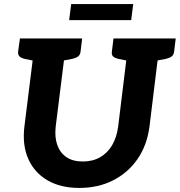

<svg xmlns="http://www.w3.org/2000/svg" viewBox="-20 -916 884 944"><path d="M370 8Q277 8 212.5 -30Q148 -68 118.5 -136Q89 -204 100 -294L154 -727H308L254 -295Q248 -242 261.5 -203.5Q275 -165 306.5 -143.5Q338 -122 387 -122Q436 -122 472.5 -143Q509 -164 531.5 -202.5Q554 -241 561 -294L614 -727H768L715 -294Q703 -202 656.5 -134.5Q610 -67 536.5 -29.5Q463 8 370 8ZM176 -727 148 -617 99 -627Q84 -631 76 -638.5Q68 -646 69 -662L78 -727ZM384 -727 376 -662Q374 -646 364 -638.5Q354 -631 337 -627L285 -617L286 -727ZM636 -727 609 -617 560 -627Q544 -631 536 -638.5Q528 -646 530 -662L538 -727ZM844 -727 836 -662Q834 -646 824 -638.5Q814 -631 797 -627L746 -617V-727ZM320 -817 330 -896H635L625 -817Z"/></svg>

Font: Aleo ExtraBold
Style: Italic
Weight: 800
Italic angle: -7°
Designer: Alessio Laiso
Foundry: Alessio Laiso
Version: Version 2.001;gftools[0.9.29]